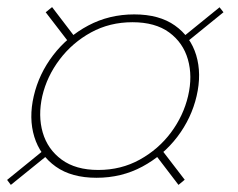

<svg xmlns="http://www.w3.org/2000/svg" viewBox="-79 -655 669 540"><path d="M192.5 -155Q122 -155 77.8 -186.5Q33.5 -218 17.5 -270.2Q1.5 -322.5 16 -385Q30.5 -447.5 70.5 -499.8Q110.5 -552 169.2 -583.2Q228 -614.5 298.5 -614.5Q369 -614.5 413 -583.2Q457 -552 472.8 -499.8Q488.5 -447.5 474 -385Q459.5 -322.5 419.8 -270.2Q380 -218 321.5 -186.5Q263 -155 192.5 -155ZM-48.5 -135 -59 -149 53 -240 64 -226ZM423 -135 353.5 -226 371 -240 440.5 -149.5ZM197.5 -177Q261.5 -177 314 -206Q366.5 -235 401.8 -282.2Q437 -329.5 450 -385Q463 -440.5 449.5 -487.8Q436 -535 396.8 -563.8Q357.5 -592.5 293.5 -592.5Q229.5 -592.5 177 -563.8Q124.5 -535 88.8 -487.8Q53 -440.5 40 -385Q27.5 -329.5 41.2 -282.2Q55 -235 94.5 -206Q134 -177 197.5 -177ZM119.5 -529.5 49.5 -620.5 67.5 -635 137 -544ZM438 -530 427 -544 538.5 -634.5 549.5 -620.5Z"/></svg>

Font: Bodoni Moda 11pt Black
Style: Italic
Weight: 900
Italic angle: -13°
Designer: Owen Earl
Foundry: indestructible type
Version: Version 2.004